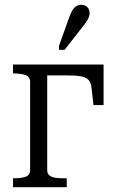

<svg xmlns="http://www.w3.org/2000/svg" viewBox="-20 -777 482 797"><path d="M105 -72V-437Q105 -458 86.5 -465Q68 -472 39 -472H34V-509H176V-71Q176 -57 184.5 -49.5Q193 -42 207.5 -39.5Q222 -37 242 -37H257V0H34V-37H39Q68 -37 86.5 -43.5Q105 -50 105 -72ZM138 -464V-509H410V-341H368L360 -411Q358 -433 348 -444.5Q338 -456 317 -460Q296 -464 261 -464ZM268 -707Q274 -724 281 -735Q288 -746 297 -751.5Q306 -757 317 -757Q333 -757 342.5 -747.5Q352 -738 352 -723Q352 -715 349 -706.5Q346 -698 340 -689Q334 -680 327 -671L248 -570H225V-587Z"/></svg>

Font: Roboto Serif 28pt Condensed Light
Style: Regular
Weight: 300
Width: 3
Designer: Greg Gazdowicz
Foundry: Commercial Type
Version: Version 1.008